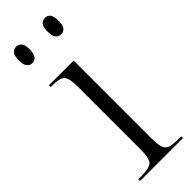

<svg xmlns="http://www.w3.org/2000/svg" viewBox="-249 -760 779 779"><g transform="rotate(-45 140.0 -370.5)"><path d="M218 -647Q204 -647 195 -657.5Q186 -668 186 -694Q186 -720 195 -730.5Q204 -741 218 -741Q232 -741 240.5 -730.5Q249 -720 249 -694Q249 -668 240.5 -657.5Q232 -647 218 -647ZM52 -647Q39 -647 30 -657.5Q21 -668 21 -694Q21 -720 30 -730.5Q39 -741 52 -741Q66 -741 75 -730.5Q84 -720 84 -694Q84 -668 75 -657.5Q66 -647 52 -647ZM23 0V-10H41Q87 -10 101 -24Q115 -38 115 -86V-450Q115 -498 101.5 -512Q88 -526 46 -526H36V-536H178V-87Q178 -55 183.5 -38Q189 -21 205 -15.5Q221 -10 252 -10H269V0Z"/></g></svg>

Font: Noto Serif Display SemiCondensed Light
Style: Regular
Weight: 300
Width: 4
Designer: Monotype Design Team
Foundry: Monotype Imaging Inc.
Version: Version 2.009